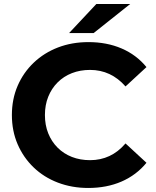

<svg xmlns="http://www.w3.org/2000/svg" viewBox="-20 -921 773 953"><path d="M418 12Q337 12 267.5 -14.5Q198 -41 147 -90Q96 -139 67.5 -205Q39 -271 39 -350Q39 -429 67.5 -495Q96 -561 147.5 -610Q199 -659 268 -685.5Q337 -712 419 -712Q510 -712 583.5 -680.5Q657 -649 707 -588L603 -492Q567 -533 523 -553.5Q479 -574 427 -574Q378 -574 337 -558Q296 -542 266 -512Q236 -482 219.5 -441Q203 -400 203 -350Q203 -300 219.5 -259Q236 -218 266 -188Q296 -158 337 -142Q378 -126 427 -126Q479 -126 523 -146.5Q567 -167 603 -209L707 -113Q657 -52 583.5 -20Q510 12 418 12ZM323 -757 458 -901H626L445 -757Z"/></svg>

Font: MOST Montserrat
Style: Bold
Weight: 700
Designer: Julieta Ulanovsky
Foundry: Julieta Ulanovsky
Version: Version 8.000;March 11, 2024;FontCreator 15.0.0.2926 64-bit